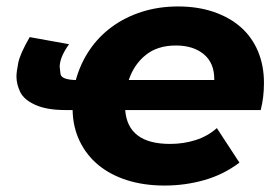

<svg xmlns="http://www.w3.org/2000/svg" viewBox="-20 -567 862 595"><path d="M182 -226Q125 -226 89.5 -242Q54 -258 42.5 -282.2Q31 -306.5 31 -330Q31 -343.5 36.5 -371.8Q42 -400 72 -452L194 -430Q165 -389.5 165 -360Q165 -356 167.5 -338Q170 -320 215 -319Q229 -370 257.5 -412Q286 -454 327 -484Q368 -514 420 -530.5Q472 -547 532 -547Q593 -547 642.5 -530Q692 -513 726.5 -482.5Q761 -452 779.5 -408Q798 -364 798 -310Q798 -287 795.5 -266.5Q793 -246 788 -226H368Q376 -121 507 -121Q549 -121 586.5 -133Q624 -145 652 -170L722 -63Q673 -26 613.5 -9Q554 8 490 8Q426 8 374 -8.5Q322 -25 285 -55.5Q248 -86 227 -129.5Q206 -173 205 -226ZM644 -319Q644 -320.5 644 -322Q644 -372 611.5 -399Q579 -426 525 -426Q468 -426 431.5 -396.5Q395 -367 379 -319Z"/></svg>

Font: Argentum Sans SemiBold
Style: Italic
Weight: 600
Italic angle: -11°
Designer: Julieta Ulanovsky (font), Cristiano Sobral (main changes and remaster)
Foundry: Julieta Ulanovsky (font), Cristiano Sobral (main changes and remaster)
Version: Version 2.007;June 15, 2022;FontCreator 14.0.0.2814 64-bit; 